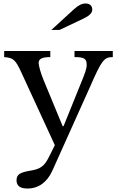

<svg xmlns="http://www.w3.org/2000/svg" viewBox="-20 -823 679 1103"><path d="M281 157 499 -328C564 -477 578 -495 628 -495V-530H408V-495C463 -495 478 -486 478 -451C478 -429 472 -410 436 -323L345 -98H340L230 -364C214 -403 202 -445 202 -462C202 -485 223 -495 269 -495V-530H4V-495C57 -491 69 -480 103 -406L295 11L260 81C235 131 212 148 157 157C94 167 75 180 75 213C75 245 96 260 138 260C201 260 251 224 281 157ZM322 -651 459 -716C491 -731 510 -747 510 -768C510 -790 495 -803 472 -803C451 -803 430 -793 405 -770L275 -651Z"/></svg>

Font: Libre Baskerville
Style: Regular
Weight: 400
Designer: Pablo Impallari, Rodrigo Fuenzalida
Foundry: Pablo Impallari, Rodrigo Fuenzalida
Version: Version 1.051;Glyphs 3.2.3 (3260)